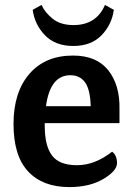

<svg xmlns="http://www.w3.org/2000/svg" viewBox="-20 -746 537 781"><path d="M162 -245V-234Q162 -153 191.5 -113.5Q221 -74 293.5 -74Q366 -74 436 -129Q456 -114 456 -82.5Q456 -51 400.5 -18Q345 15 262 15Q154 15 94.5 -48.5Q35 -112 35 -241.5Q35 -371 99.5 -445.5Q164 -520 277 -520Q373 -520 420.5 -460Q468 -400 466 -302V-245ZM266 -440Q184 -440 167 -314H349Q347 -382 326 -411Q305 -440 266 -440ZM113 -706 149 -726Q162 -696 194 -670Q226 -644 279 -644Q372 -644 407 -726L443 -706Q435 -646 393 -602.5Q351 -559 278 -559Q205 -559 163 -602.5Q121 -646 113 -706Z"/></svg>

Font: Karma
Style: Bold
Weight: 700
Designer: Joana Correia
Foundry: Indian Type Foundry
Version: Version 1.202;PS 1.0;hotconv 1.0.78;makeotf.lib2.5.61930; tt